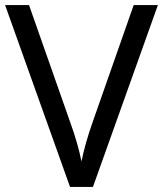

<svg xmlns="http://www.w3.org/2000/svg" viewBox="-20 -734 640 754"><path d="M600 -714 345 0H255L0 -714H94L255 -256Q271 -212 282 -173.5Q293 -135 300 -100Q307 -135 318 -174Q329 -213 345 -258L505 -714Z"/></svg>

Font: Noto Sans Shavian
Style: Regular
Weight: 400
Designer: Monotype Design Team
Foundry: Monotype Imaging Inc.
Version: Version 2.001; ttfautohint (v1.8.4.7-5d5b)